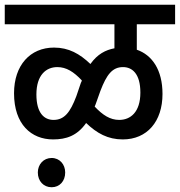

<svg xmlns="http://www.w3.org/2000/svg" viewBox="-20 -642 756 807"><path d="M0 -540H461V-439C424 -432 390 -415 360 -373C315 -416 269 -442 207 -442C107 -442 39 -368 39 -250C39 -119 112 -56 203 -56C258 -56 304 -71 342 -125C387 -82 433 -56 496 -56C598 -56 663 -131 663 -247C663 -349 619 -411 555 -433V-540H716V-622H0ZM382 -204 402 -260C428 -328 452 -360 497 -360C535 -360 570 -333 570 -253C570 -170 528 -138 481 -138C443 -138 412 -158 378 -194C379 -197 381 -201 382 -204ZM133 -245C133 -327 174 -360 221 -360C259 -360 290 -340 324 -304C323 -300 322 -297 320 -294L301 -238C275 -169 250 -138 205 -138C167 -138 133 -165 133 -245ZM139 83C139 119 163 145 197 145C231 145 254 119 254 83C254 49 231 22 197 22C163 22 139 49 139 83Z"/></svg>

Font: Noto Sans SemiCondensed Medium
Style: Regular
Weight: 500
Width: 4
Designer: Monotype Design Team
Foundry: Monotype Imaging Inc.
Version: Version 2.013